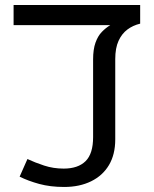

<svg xmlns="http://www.w3.org/2000/svg" viewBox="-20 -735 612 763"><path d="M235 8Q180 8 136 -4Q92 -16 58 -33L89 -103Q119 -89 155.5 -77Q192 -65 233 -65Q290 -65 320 -94.5Q350 -124 350 -190V-499Q350 -539 359.5 -565.5Q369 -592 384.5 -608Q400 -624 418 -635H34V-715H537V-641Q508 -634 486 -617.5Q464 -601 451 -572.5Q438 -544 438 -500V-181Q438 -121 413 -79Q388 -37 342 -14.5Q296 8 235 8Z"/></svg>

Font: loriya85
Style: Book
Weight: 400
Designer: Jelle Bosma - Monotype Design Team
Foundry: Monotype Imaging Inc.
Version: Version 2.003